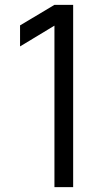

<svg xmlns="http://www.w3.org/2000/svg" viewBox="-20 -770 446 790"><path d="M281 -750V0H204V-664.5L62.5 -579V-665.5L204 -750Z"/></svg>

Font: Russisch Sans
Style: Regular
Weight: 400
Designer: Michael Sharanda (font) & Cristiano Sobral (main changes)
Foundry: Michael Sharanda
Version: Version 2.00;October 25, 2020;FontCreator 13.0.0.2681 64-bit